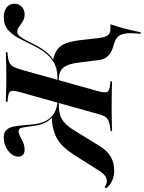

<svg xmlns="http://www.w3.org/2000/svg" viewBox="56 -730 775 1032"><g transform="rotate(-90 444.0 -214.5)"><path d="M777.4 153.2Q783.1 104.8 779.8 75.8Q776.6 46.8 762.5 31.9Q748.4 16.9 721 9.7Q692.7 2.4 674.6 -8.9Q656.5 -20.2 647.2 -37.5Q637.9 -54.8 635.5 -79.8L623.4 -177.4Q618.5 -216.1 608.9 -239.9Q599.2 -263.7 581 -275Q562.9 -286.3 533.1 -286.3H498.4L500 -293.5H539.5Q591.9 -293.5 625.8 -314.5Q659.7 -335.5 682.3 -368.1Q704.8 -400.8 722.2 -437.9Q739.5 -475 757.7 -507.7Q775.8 -540.3 801.2 -561.3Q826.6 -582.3 866.1 -582.3Q899.2 -582.3 919.4 -566.9Q939.5 -551.6 939.5 -525Q939.5 -501.6 923.4 -485.9Q907.3 -470.2 882.3 -470.2Q861.3 -470.2 845.6 -479.8Q829.8 -489.5 816.5 -499.6Q803.2 -509.7 789.5 -509.7Q775 -509.7 763.3 -494.8Q751.6 -479.8 739.9 -455.6Q728.2 -431.5 713.7 -404.4Q699.2 -377.4 679.4 -352.8Q659.7 -328.2 632.3 -312.9L633.9 -317.7Q671.8 -310.5 693.5 -294.4Q715.3 -278.2 726.6 -248.8Q737.9 -219.4 743.5 -172.6L754.8 -72.6Q758.9 -37.9 769.8 -23.4Q780.6 -8.9 803.2 -8.9H829Q821.8 12.1 813.3 41.1Q804.8 70.2 798 99.6Q791.1 129 786.3 153.2ZM42.7 11.3Q12.9 11.3 -11.3 0.4Q-35.5 -10.5 -52.4 -32.3L-46 -40.3Q-29 -28.2 -13.7 -28.2Q2.4 -28.2 17.3 -40.3Q32.3 -52.4 50.8 -83.9L113.7 -183.1Q141.9 -229.8 169.8 -260.1Q197.6 -290.3 235.1 -306Q272.6 -321.8 331.5 -325L334.7 -317.7Q311.3 -335.5 300 -359.7Q288.7 -383.9 284.7 -408.9Q280.6 -433.9 278.2 -455.2Q275.8 -476.6 271.4 -489.5Q266.9 -502.4 254.8 -502.4Q242.7 -502.4 227 -494.4Q211.3 -486.3 193.5 -478.2Q175.8 -470.2 155.6 -470.2Q137.9 -470.2 127.8 -478.6Q117.7 -487.1 117.7 -503.2Q117.7 -524.2 131.9 -541.9Q146 -559.7 169.8 -571Q193.5 -582.3 220.2 -582.3Q247.6 -582.3 260.9 -568.1Q274.2 -554 279 -530.6Q283.9 -507.3 285.9 -478.2Q287.9 -449.2 291.5 -419.8Q295.2 -390.3 306 -364.1Q316.9 -337.9 340.3 -319Q363.7 -300 404.8 -293.5H429L427.4 -286.3H397.6Q364.5 -286.3 340.7 -279Q316.9 -271.8 297.6 -253.6Q278.2 -235.5 258.1 -202.4L178.2 -72.6Q151.6 -28.2 119 -8.5Q86.3 11.3 42.7 11.3ZM385.5 -2.4Q358.1 -2.4 333.1 -2Q308.1 -1.6 287.9 -1.2Q267.7 -0.8 254 0L256.5 -8.9L275.8 -10.5Q298.4 -13.7 311.7 -19.8Q325 -25.8 333.1 -39.1Q341.1 -52.4 347.6 -78.2L463.7 -492.7Q471 -518.5 471.4 -532.3Q471.8 -546 462.5 -552Q453.2 -558.1 431.5 -560.5L411.3 -562.1L413.7 -571Q428.2 -571 448.4 -570.2Q468.5 -569.4 493.5 -569Q518.5 -568.5 546.8 -568.5H546H549.2Q577.4 -568.5 601.6 -569Q625.8 -569.4 646 -570.2Q666.1 -571 679.8 -571L677.4 -562.1L658.9 -560.5Q636.3 -558.1 623 -552Q609.7 -546 602 -532.3Q594.4 -518.5 586.3 -492.7L470.2 -78.2Q459.7 -40.3 464.9 -27.4Q470.2 -14.5 503.2 -10.5L523.4 -8.9L521 0Q507.3 -0.8 486.7 -1.2Q466.1 -1.6 441.1 -2Q416.1 -2.4 387.1 -2.4H387.9Z"/></g></svg>

Font: Playfair 144pt
Style: Bold Italic
Weight: 700
Italic angle: -15.6°
Designer: Claus Eggers Sørensen
Foundry: Claus Eggers Sørensen
Version: Version 2.203